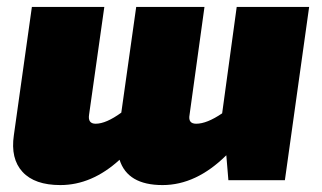

<svg xmlns="http://www.w3.org/2000/svg" viewBox="-20 -520 930 554"><path d="M872 -500 802 0H639L633 -72Q546 14 449 14Q348 14 325 -59Q245 14 154 14Q80 14 45 -24Q10 -62 20 -130L72 -500H281L237 -189Q233 -163 256 -163Q286 -163 330 -195L373 -500H570L527 -189Q522 -163 546 -163Q577 -163 621 -193L663 -500Z"/></svg>

Font: Exo 2.0 Black
Style: Italic
Weight: 900
Italic angle: -8°
Designer: Natanael Gama
Version: Version 1.001;PS 001.001;hotconv 1.0.70;makeotf.lib2.5.58329